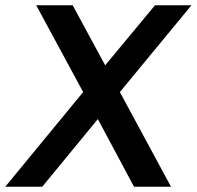

<svg xmlns="http://www.w3.org/2000/svg" viewBox="-89 -712 750 732"><path d="M312 -463 188 -692H49L228 -361L-69 0H72L284 -258L422 0H563L368 -361L641 -692H502Z"/></svg>

Font: Cantarell
Style: BoldOblique
Weight: 700
Italic angle: -8°
Designer: Dave Crossland
Version: Version 0.024